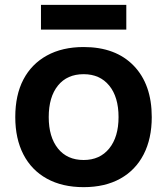

<svg xmlns="http://www.w3.org/2000/svg" viewBox="-20 -760 690 792"><path d="M325 12Q237 12 173.5 -23Q110 -58 76.5 -123Q43 -188 43 -277Q43 -368 76.5 -432Q110 -496 173.5 -531Q237 -566 325 -566Q457 -566 531.5 -489Q606 -412 606 -277Q606 -188 572.5 -123Q539 -58 476 -23Q413 12 325 12ZM325 -100Q392 -100 430.5 -147.5Q469 -195 469 -277Q469 -360 430.5 -407Q392 -454 325 -454Q257 -454 219 -407Q181 -360 181 -277Q181 -195 219 -147.5Q257 -100 325 -100ZM149 -638V-740H501V-638Z"/></svg>

Font: Azeret Mono Thin SemiBold
Style: Regular
Weight: 600
Version: Version 1.002